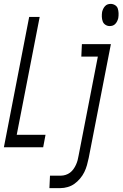

<svg xmlns="http://www.w3.org/2000/svg" viewBox="-36 -757 630 987"><path d="M-16 0 114 -670H168L50 -64H198L186 0ZM528 -623Q516 -623 506 -629.5Q496 -636 492 -647Q488 -658 487.5 -670.5Q487 -683 489 -696Q491 -704 494.5 -711.5Q498 -719 504 -725.5Q510 -732 517.5 -734.5Q525 -737 533 -737Q545 -737 555.5 -730.5Q566 -724 569.5 -713Q573 -702 573.5 -689.5Q574 -677 572 -664Q570 -656 566.5 -648.5Q563 -641 557 -634.5Q551 -628 543.5 -625.5Q536 -623 528 -623ZM218 210 221 146H277Q289 146 301.5 142Q314 138 324 130.5Q334 123 341.5 112.5Q349 102 354.5 90Q360 78 363 66.5Q366 55 368 43L467 -466H382L385 -530H534L420 55Q416 74 411 92Q406 110 397.5 127.5Q389 145 375.5 161Q362 177 346.5 188Q331 199 312 204.5Q293 210 275 210Z"/></svg>

Font: Lode Term
Style: Italic
Weight: 400
Italic angle: -11°
Monospace: yes
Designer: Belleve Invis
Foundry: Belleve Invis
Version: Version 29.2.0